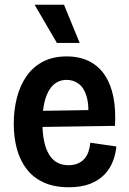

<svg xmlns="http://www.w3.org/2000/svg" viewBox="-20 -777 545 810"><path d="M271 13Q209 13 165 -7Q121 -27 93 -63Q65 -99 51.5 -148Q38 -197 38 -255Q38 -312 51 -363.5Q64 -415 91 -454.5Q118 -494 160.5 -516.5Q203 -539 261 -539Q316 -539 356.5 -518.5Q397 -498 422.5 -459.5Q448 -421 458.5 -367Q469 -313 465 -246L125 -241V-309L383 -313L352 -280Q356 -336 345 -371.5Q334 -407 312 -423.5Q290 -440 261 -440Q229 -440 206 -419.5Q183 -399 171 -359Q159 -319 159 -260Q159 -172 186.5 -126Q214 -80 269 -80Q291 -80 307.5 -87Q324 -94 335.5 -106.5Q347 -119 353 -136.5Q359 -154 361 -175L471 -159Q468 -127 456 -96Q444 -65 420.5 -40.5Q397 -16 360 -1.5Q323 13 271 13ZM220 -596 126 -757H250L316 -596Z"/></svg>

Font: Bricolage Grotesque SemiCondensed SemiBold
Style: Regular
Weight: 600
Width: 4
Designer: Mathieu Triay
Foundry: Atelier Triay
Version: Version 1.001;gftools[0.9.33.dev8+g029e19f]